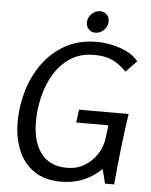

<svg xmlns="http://www.w3.org/2000/svg" viewBox="-60 -944 787 1003"><g transform="rotate(5 333.5 -442.5)"><path d="M422 -734Q456 -734 497 -726Q538 -718 576.5 -700Q615 -682 640 -651L583 -592Q558 -618 533 -634Q508 -650 479 -657.5Q450 -665 413 -665Q341 -665 289 -631Q237 -597 204 -541.5Q171 -486 155.5 -420.5Q140 -355 140 -292Q140 -247 149.5 -206Q159 -165 180.5 -133Q202 -101 237 -83Q272 -65 323 -65Q373 -65 413 -88.5Q453 -112 479 -151.5Q505 -191 511 -240L519 -305H350L359 -373H619Q605 -278 594.5 -186.5Q584 -95 576 0H528L509 -75Q464 -32 412 -11Q360 10 299 10Q211 10 154.5 -29.5Q98 -69 71.5 -135.5Q45 -202 45 -281Q45 -364 68.5 -444.5Q92 -525 139.5 -590.5Q187 -656 257.5 -695Q328 -734 422 -734ZM473 -846Q473 -820 453.5 -800.5Q434 -781 408 -781Q387 -781 373.5 -795.5Q360 -810 360 -830Q360 -856 379.5 -875.5Q399 -895 424 -895Q446 -895 459.5 -881Q473 -867 473 -846Z"/></g></svg>

Font: Rosario
Style: Italic
Weight: 400
Italic angle: -8.05°
Designer: Hector Gatti
Foundry: Omnibus Type
Version: Version 1.201